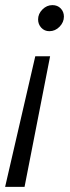

<svg xmlns="http://www.w3.org/2000/svg" viewBox="-60 -523 274 751"><path d="M145 -503Q165 -503 177.5 -490Q190 -477 190 -458Q190 -436 173 -418.5Q156 -401 133 -401Q114 -401 101.5 -414.5Q89 -428 89 -447Q89 -469 106 -486Q123 -503 145 -503ZM136 -303 36 208H-40L78 -303Z"/></svg>

Font: Red Hat Display
Style: Italic
Weight: 400
Italic angle: -12°
Designer: Pentagram, MCKL
Foundry: Pentagram, MCKL
Version: Version 1.023; ttfautohint (v1.8.3)